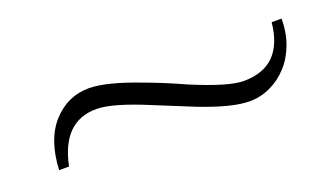

<svg xmlns="http://www.w3.org/2000/svg" viewBox="-30 -420 661 382"><g transform="rotate(-20 300.0 -229.0)"><path d="M569 -295Q569 -266 560 -241.5Q551 -217 535 -199.5Q519 -182 498 -172Q477 -162 453 -162Q417 -162 350 -188L269 -221Q195 -252 161 -252Q89 -252 71 -163H50Q53 -227 84.5 -261.5Q116 -296 161 -296Q198 -296 268 -269Q287 -262 306.5 -254Q326 -246 348 -236Q424 -204 456 -204Q539 -204 548 -295Z"/></g></svg>

Font: New Athena Unicode
Style: Regular
Weight: 400
Designer: J. Rusten 1997; rev. by R. Hancock 2001, 2002, rev. by D. Mastronarde 2002-2021
Foundry: GreekKeys New Athena Unicode
Version: Version 5.008